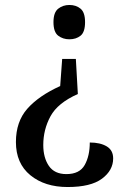

<svg xmlns="http://www.w3.org/2000/svg" viewBox="-20 -560 509 772"><path d="M293 -182Q212 -146 183 -92.5Q154 -39 154 23Q154 74 176.5 107Q199 140 247 140Q300 140 320.5 103.5Q341 67 341 13Q383 13 409 28.5Q435 44 435 77Q435 125 390 158.5Q345 192 252 192Q160 192 102 144.5Q44 97 44 11Q44 -71 90 -123Q136 -175 222 -214L230 -323H285ZM259 -540Q286 -540 304 -525Q322 -510 322 -471Q322 -431 304 -416.5Q286 -402 259 -402Q233 -402 214 -416.5Q195 -431 195 -471Q195 -510 214 -525Q233 -540 259 -540Z"/></svg>

Font: Noto Serif Thai SemiCondensed Medium
Style: Regular
Weight: 500
Width: 4
Designer: Monotype Design Team
Foundry: Monotype Imaging Inc.
Version: Version 2.002; ttfautohint (v1.8.4.7-5d5b)